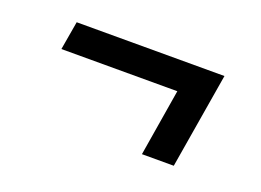

<svg xmlns="http://www.w3.org/2000/svg" viewBox="-51 -479 601 442"><g transform="rotate(20 250.0 -258.0)"><path d="M398 -141H320L347 -305H63L75 -375H437Z"/></g></svg>

Font: Iosevka Gothic
Style: Italic
Weight: 400
Italic angle: -9°
Monospace: yes
Designer: Belleve Invis
Foundry: Belleve Invis
Version: Version 15.5.1; ttfautohint (v1.8.4)